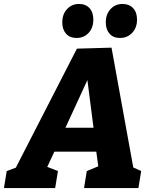

<svg xmlns="http://www.w3.org/2000/svg" viewBox="-57 -951 770 971"><path d="M507 -710 617 -104 657 -86 643 0H368L382 -86L440 -110L430 -184H218L182 -107L236 -86L222 0H-37L-23 -86L23 -103L332 -705ZM416 -305 385 -546 274 -305ZM258 -838Q258 -879 282 -905Q306 -931 343 -931Q376 -931 395.5 -910Q415 -889 415 -852Q415 -810 391 -784.5Q367 -759 330 -759Q296 -759 277 -780.5Q258 -802 258 -838ZM478 -838Q478 -879 502 -905Q526 -931 563 -931Q596 -931 616 -910Q636 -889 636 -852Q636 -811 611.5 -785Q587 -759 550 -759Q516 -759 497 -780.5Q478 -802 478 -838Z"/></svg>

Font: Bitter Pro ExtraBold
Style: Italic
Weight: 800
Italic angle: -9°
Designer: Sol Matas, and Bitter project Authors
Foundry: Sol Matas
Version: Version 1.010